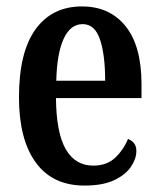

<svg xmlns="http://www.w3.org/2000/svg" viewBox="-20 -567 495 597"><path d="M243 10Q143 10 91 -62Q39 -134 39 -264Q39 -405 90.5 -476Q142 -547 235 -547Q321 -547 370.5 -485.5Q420 -424 420 -305V-262H154Q155 -154 184.5 -103Q214 -52 270 -52Q312 -52 338 -76.5Q364 -101 378 -135Q389 -131 396.5 -122Q404 -113 404 -97Q404 -74 387.5 -49Q371 -24 335.5 -7Q300 10 243 10ZM307 -316Q307 -396 291 -444Q275 -492 237 -492Q199 -492 178 -446.5Q157 -401 155 -316Z"/></svg>

Font: Noto Serif Tamil ExtraCondensed SemiBold
Style: Regular
Weight: 600
Width: 2
Designer: Indian Type Foundry, Tom Grace, and the Monotype Design Team
Foundry: Monotype Imaging Inc.
Version: Version 2.004; ttfautohint (v1.8.4.7-5d5b)